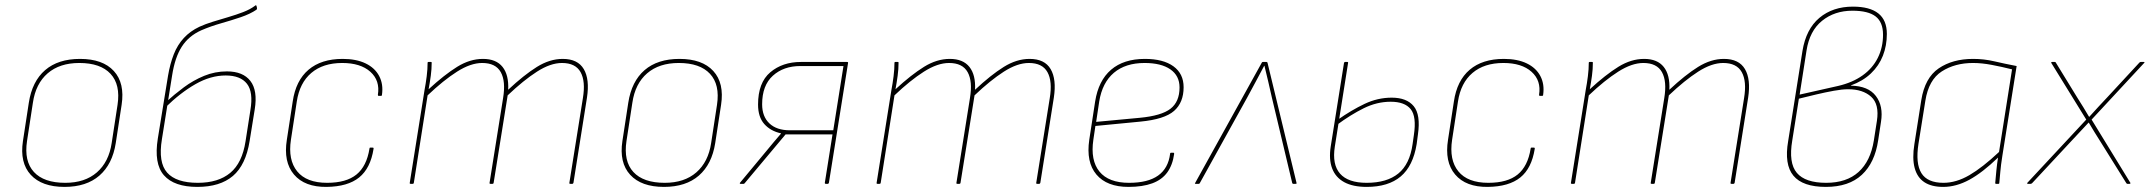

<svg xmlns="http://www.w3.org/2000/svg" viewBox="-20 -721 8431 753"><path d="M233 12Q144 12 100.5 -35.5Q57 -83 70 -168L93 -318Q106 -402 157 -446Q208 -490 294 -490Q383 -490 426.5 -442.5Q470 -395 457 -310L434 -160Q421 -77 370 -32.5Q319 12 233 12ZM236 -4Q313 -4 360 -45Q407 -86 418 -160L441 -310Q453 -389 413.5 -431.5Q374 -474 291 -474Q214 -474 167 -433.5Q120 -393 109 -318L86 -168Q74 -89 113 -46.5Q152 -4 236 -4Z M754 12Q663 12 623 -33.5Q583 -79 599 -178L639 -424Q647 -471 661.5 -508Q676 -545 701 -572Q726 -599 762 -616Q786 -627 815.5 -636Q845 -645 875.5 -654Q906 -663 933.5 -673.5Q961 -684 981 -699Q983 -701 984 -700.5Q985 -700 986 -698L988 -689Q988 -685 986 -683Q961 -666 924 -653.5Q887 -641 846.5 -629.5Q806 -618 769 -602Q720 -580 693 -538Q666 -496 655 -425L615 -175Q600 -84 635.5 -44Q671 -4 756 -4Q836 -4 883 -43Q930 -82 943 -167L962 -289Q974 -360 948.5 -392.5Q923 -425 865 -425Q806 -425 746.5 -391Q687 -357 628 -299L630 -320Q664 -351 701 -378.5Q738 -406 780.5 -423.5Q823 -441 870 -441Q933 -441 962 -403.5Q991 -366 979 -292L959 -168Q944 -74 893.5 -31Q843 12 754 12Z M1261 12Q1175 13 1133 -36.5Q1091 -86 1105 -173L1128 -323Q1140 -405 1190 -447.5Q1240 -490 1324 -490Q1377 -490 1413.5 -472.5Q1450 -455 1467 -423Q1484 -391 1478 -349Q1478 -345 1474 -345H1465Q1462 -345 1462 -349Q1471 -405 1432.5 -439.5Q1394 -474 1322 -474Q1247 -474 1201 -435Q1155 -396 1144 -323L1121 -173Q1109 -94 1145.5 -49Q1182 -4 1263 -4Q1338 -4 1378 -36.5Q1418 -69 1429 -138Q1429 -142 1432 -142H1442Q1446 -142 1445 -137Q1433 -61 1388.5 -25Q1344 11 1261 12Z M1591 0Q1586 0 1587 -4L1645 -368Q1650 -394 1653.5 -422Q1657 -450 1657 -475Q1657 -478 1660 -478H1670Q1672 -478 1672.5 -477.5Q1673 -477 1673 -475Q1673 -450 1669.5 -424Q1666 -398 1661 -371Q1723 -428 1773 -459Q1823 -490 1874 -490Q1926 -490 1951 -458.5Q1976 -427 1973 -369Q2035 -427 2085.5 -458.5Q2136 -490 2187 -490Q2246 -490 2269.5 -450Q2293 -410 2282 -338L2229 -4Q2228 0 2224 0H2217Q2212 0 2213 -4L2266 -336Q2277 -402 2257 -438Q2237 -474 2184 -474Q2139 -474 2086 -440Q2033 -406 1971 -347L1916 -4Q1915 -1 1914 -0.5Q1913 0 1911 0H1904Q1899 0 1900 -4L1953 -336Q1964 -402 1944 -438Q1924 -474 1871 -474Q1826 -474 1772.5 -440Q1719 -406 1657 -347L1603 -4Q1602 -1 1601 -0.5Q1600 0 1598 0Z M2584 12Q2495 12 2451.5 -35.5Q2408 -83 2421 -168L2444 -318Q2457 -402 2508 -446Q2559 -490 2645 -490Q2734 -490 2777.5 -442.5Q2821 -395 2808 -310L2785 -160Q2772 -77 2721 -32.5Q2670 12 2584 12ZM2587 -4Q2664 -4 2711 -45Q2758 -86 2769 -160L2792 -310Q2804 -389 2764.5 -431.5Q2725 -474 2642 -474Q2565 -474 2518 -433.5Q2471 -393 2460 -318L2437 -168Q2425 -89 2464 -46.5Q2503 -4 2587 -4Z M2884 0Q2882 0 2881.5 -1.5Q2881 -3 2882 -4L2985 -128Q2999 -145 3014 -163Q3029 -181 3043 -197V-198Q3002 -207 2977.5 -234.5Q2953 -262 2953 -311Q2953 -397 3001 -437.5Q3049 -478 3121 -478H3302Q3307 -478 3306 -474L3231 -5Q3230 0 3226 0H3219Q3214 0 3215 -5L3245 -194H3061L2901 -3Q2900 -2 2899 -1Q2898 0 2896 0ZM3078 -210H3248L3288 -462H3119Q3053 -462 3011 -424Q2969 -386 2969 -312Q2969 -264 2997.5 -237Q3026 -210 3078 -210Z M3422 0Q3417 0 3418 -4L3476 -368Q3481 -394 3484.5 -422Q3488 -450 3488 -475Q3488 -478 3491 -478H3501Q3503 -478 3503.5 -477.5Q3504 -477 3504 -475Q3504 -450 3500.5 -424Q3497 -398 3492 -371Q3554 -428 3604 -459Q3654 -490 3705 -490Q3757 -490 3782 -458.5Q3807 -427 3804 -369Q3866 -427 3916.5 -458.5Q3967 -490 4018 -490Q4077 -490 4100.5 -450Q4124 -410 4113 -338L4060 -4Q4059 0 4055 0H4048Q4043 0 4044 -4L4097 -336Q4108 -402 4088 -438Q4068 -474 4015 -474Q3970 -474 3917 -440Q3864 -406 3802 -347L3747 -4Q3746 -1 3745 -0.5Q3744 0 3742 0H3735Q3730 0 3731 -4L3784 -336Q3795 -402 3775 -438Q3755 -474 3702 -474Q3657 -474 3603.5 -440Q3550 -406 3488 -347L3434 -4Q3433 -1 3432 -0.5Q3431 0 3429 0Z M4406 12Q4321 12 4280 -36.5Q4239 -85 4252 -173L4275 -323Q4288 -405 4337.5 -447.5Q4387 -490 4470 -490Q4542 -490 4582 -461Q4622 -432 4622 -379Q4622 -319 4584.5 -286Q4547 -253 4452 -244L4276 -227L4268 -173Q4256 -92 4292 -48Q4328 -4 4408 -4Q4482 -4 4522 -32.5Q4562 -61 4569 -118Q4569 -122 4573 -122H4582Q4585 -122 4585 -118Q4579 -74 4558 -45Q4537 -16 4499 -2Q4461 12 4406 12ZM4279 -243 4450 -259Q4535 -267 4570.5 -294.5Q4606 -322 4606 -378Q4606 -424 4570 -449Q4534 -474 4469 -474Q4394 -474 4348.5 -435.5Q4303 -397 4291 -323Z M4669 0Q4665 0 4667 -3L4929 -476Q4930 -478 4933 -478H4947Q4950 -478 4951 -475L5065 -3Q5066 0 5061 0H5052Q5049 0 5048 -3L4968 -339Q4961 -370 4954 -400.5Q4947 -431 4939 -463H4938Q4922 -432 4904.5 -400Q4887 -368 4870 -336L4685 -2Q4684 0 4681 0Z M5340 12Q5286 12 5252 -6.5Q5218 -25 5204.5 -60.5Q5191 -96 5199 -147L5251 -474Q5252 -478 5255 -478H5264Q5268 -478 5267 -474L5215 -146Q5204 -76 5235.5 -40Q5267 -4 5340 -4Q5419 -4 5464 -40.5Q5509 -77 5520 -156L5525 -191Q5536 -264 5512.5 -293Q5489 -322 5434 -322Q5380 -322 5328.5 -296.5Q5277 -271 5223 -231L5226 -251Q5280 -289 5331.5 -313.5Q5383 -338 5438 -338Q5497 -338 5524.5 -304.5Q5552 -271 5541 -194L5536 -156Q5522 -70 5473.5 -29Q5425 12 5340 12Z M5815 12Q5729 13 5687 -36.5Q5645 -86 5659 -173L5682 -323Q5694 -405 5744 -447.5Q5794 -490 5878 -490Q5931 -490 5967.5 -472.5Q6004 -455 6021 -423Q6038 -391 6032 -349Q6032 -345 6028 -345H6019Q6016 -345 6016 -349Q6025 -405 5986.5 -439.5Q5948 -474 5876 -474Q5801 -474 5755 -435Q5709 -396 5698 -323L5675 -173Q5663 -94 5699.5 -49Q5736 -4 5817 -4Q5892 -4 5932 -36.5Q5972 -69 5983 -138Q5983 -142 5986 -142H5996Q6000 -142 5999 -137Q5987 -61 5942.5 -25Q5898 11 5815 12Z M6145 0Q6140 0 6141 -4L6199 -368Q6204 -394 6207.5 -422Q6211 -450 6211 -475Q6211 -478 6214 -478H6224Q6226 -478 6226.5 -477.5Q6227 -477 6227 -475Q6227 -450 6223.5 -424Q6220 -398 6215 -371Q6277 -428 6327 -459Q6377 -490 6428 -490Q6480 -490 6505 -458.5Q6530 -427 6527 -369Q6589 -427 6639.5 -458.5Q6690 -490 6741 -490Q6800 -490 6823.5 -450Q6847 -410 6836 -338L6783 -4Q6782 0 6778 0H6771Q6766 0 6767 -4L6820 -336Q6831 -402 6811 -438Q6791 -474 6738 -474Q6693 -474 6640 -440Q6587 -406 6525 -347L6470 -4Q6469 -1 6468 -0.5Q6467 0 6465 0H6458Q6453 0 6454 -4L6507 -336Q6518 -402 6498 -438Q6478 -474 6425 -474Q6380 -474 6326.5 -440Q6273 -406 6211 -347L6157 -4Q6156 -1 6155 -0.5Q6154 0 6152 0Z M7141 12Q7050 12 7013.5 -32Q6977 -76 6993 -168L7049 -521Q7063 -607 7115.5 -651Q7168 -695 7247 -695Q7313 -695 7346.5 -668.5Q7380 -642 7380 -588Q7380 -542 7364.5 -502.5Q7349 -463 7317.5 -433Q7286 -403 7239 -386V-385Q7307 -384 7337 -344.5Q7367 -305 7357 -243L7346 -171Q7333 -83 7282 -35.5Q7231 12 7141 12ZM7142 -4Q7222 -4 7269 -46.5Q7316 -89 7329 -170L7341 -247Q7351 -312 7318.5 -341.5Q7286 -371 7228 -371Q7205 -371 7172 -365Q7139 -359 7103 -350.5Q7067 -342 7035 -334L7009 -170Q6994 -82 7027 -43Q7060 -4 7142 -4ZM7038 -350 7189 -384Q7245 -397 7284.5 -425Q7324 -453 7344.5 -494Q7365 -535 7365 -585Q7365 -634 7336 -656.5Q7307 -679 7245 -679Q7175 -679 7126 -639.5Q7077 -600 7065 -523Z M7601 12Q7555 12 7527 -6.5Q7499 -25 7489 -62.5Q7479 -100 7488 -156L7515 -328Q7529 -416 7583.5 -453Q7638 -490 7718 -490Q7761 -490 7801.5 -480.5Q7842 -471 7889 -462L7833 -110Q7827 -72 7825 -47.5Q7823 -23 7821 -3Q7821 0 7818 0H7808Q7805 0 7805 -3Q7807 -26 7809.5 -52Q7812 -78 7816 -103Q7755 -44 7703.5 -16Q7652 12 7601 12ZM7602 -4Q7652 -4 7703.5 -34Q7755 -64 7820 -125L7871 -449Q7831 -459 7791.5 -466.5Q7752 -474 7718 -474Q7647 -474 7595.5 -441Q7544 -408 7531 -326L7504 -157Q7492 -80 7515.5 -42Q7539 -4 7602 -4Z M7932 0Q7931 0 7930.5 -1.5Q7930 -3 7931 -4L8162 -252L8025 -474Q8024 -476 8025 -477Q8026 -478 8028 -478H8039Q8042 -478 8043 -475L8127 -338Q8139 -319 8150.5 -300.5Q8162 -282 8173 -263H8174Q8192 -283 8210 -302.5Q8228 -322 8246 -341L8370 -475Q8372 -477 8373 -477.5Q8374 -478 8376 -478H8388Q8390 -478 8390.5 -477Q8391 -476 8389 -474L8183 -252L8335 -4Q8336 -3 8335 -1.5Q8334 0 8332 0H8323Q8321 0 8319 -3L8218 -165Q8206 -184 8194.5 -202.5Q8183 -221 8172 -240H8171Q8153 -221 8135.5 -202Q8118 -183 8100 -164L7950 -3Q7947 0 7944 0Z"/></svg>

Font: Sofia Sans Hairline
Style: Italic
Weight: 1
Italic angle: -9°
Designer: Botio Nikoltchev, Ani Petrova
Foundry: lettersoup
Version: Version 4.102